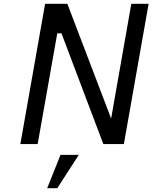

<svg xmlns="http://www.w3.org/2000/svg" viewBox="-20 -757 801 1009"><path d="M87 0 217 -737H334L564 -134L670 -737H761L631 0H523L303 -582H281L178 0ZM228 232 298 57H394L281 232Z"/></svg>

Font: Tomorrow
Style: Italic
Weight: 400
Italic angle: -10°
Designer: Tony de Marco, Monica Rizzolli
Foundry: Just in Type
Version: Version 2.002